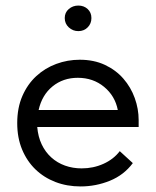

<svg xmlns="http://www.w3.org/2000/svg" viewBox="-20 -663 561 691"><path d="M270 8Q221 8 179.5 -8Q138 -24 107.5 -53.5Q77 -83 59.5 -125Q42 -167 42 -220Q42 -275 60.5 -317.5Q79 -360 110.5 -389Q142 -418 182.5 -433Q223 -448 267 -448Q318 -448 357.5 -429.5Q397 -411 424 -380Q451 -349 465 -310Q479 -271 479 -231V-206H114Q117 -171 130 -143.5Q143 -116 164.5 -96.5Q186 -77 214 -67Q242 -57 274 -57Q316 -57 352.5 -73.5Q389 -90 411 -119L458 -76Q426 -33 375.5 -12.5Q325 8 270 8ZM260 -383Q207 -383 169 -352Q131 -321 119 -267H404Q394 -318 354.5 -350.5Q315 -383 260 -383ZM262 -551Q242 -551 227.5 -564.5Q213 -578 213 -598Q213 -618 227.5 -630.5Q242 -643 262 -643Q282 -643 295.5 -630.5Q309 -618 309 -598Q309 -578 295.5 -564.5Q282 -551 262 -551Z"/></svg>

Font: Tilda Sans
Style: Regular
Weight: 400
Designer: ParaType Ltd
Foundry: ParaType Ltd
Version: Version 1.009